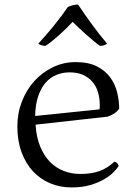

<svg xmlns="http://www.w3.org/2000/svg" viewBox="-20 -804 596 841"><path d="M136 -258Q139 -204 155.5 -163.5Q172 -123 198 -96Q224 -69 258.5 -55.5Q293 -42 332 -42Q381 -42 416.5 -55Q452 -68 481 -96Q495 -93 500 -77Q493 -66 477.5 -50Q462 -34 436.5 -19Q411 -4 375.5 6.5Q340 17 293 17Q243 17 200 -1Q157 -19 125 -53Q93 -87 74.5 -137Q56 -187 56 -250Q56 -308 76 -359.5Q96 -411 130.5 -449Q165 -487 211.5 -509.5Q258 -532 311 -532Q368 -532 405 -513Q442 -494 463.5 -464Q485 -434 493.5 -398Q502 -362 502 -328Q494 -316 480.5 -307Q467 -298 451 -293ZM285 -487Q254 -487 227 -476Q200 -465 180 -442Q160 -419 147.5 -383Q135 -347 134 -296L416 -325Q417 -330 417 -335Q417 -340 417 -344Q417 -375 409 -401Q401 -427 384.5 -446Q368 -465 343.5 -476Q319 -487 285 -487ZM322 -784Q350 -742 384 -695.5Q418 -649 449 -613Q444 -608 435 -605.5Q426 -603 418 -603Q405 -612 389.5 -625Q374 -638 358 -652Q342 -666 326.5 -681Q311 -696 298 -708Q285 -694 269.5 -679Q254 -664 238.5 -650Q223 -636 207.5 -623.5Q192 -611 179 -603Q171 -603 162 -605.5Q153 -608 148 -613Q183 -651 215.5 -691Q248 -731 277 -773Q286 -778 298.5 -781Q311 -784 322 -784Z"/></svg>

Font: Gotu
Style: Regular
Weight: 400
Designer: Sarang Kulkarni & Kailash Malviya
Foundry: Ek Type
Version: Version 2.320;hotconv 1.0.109;makeotfexe 2.5.65596; ttfautoh